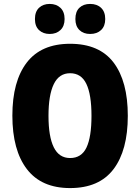

<svg xmlns="http://www.w3.org/2000/svg" viewBox="-20 -948 714 978"><path d="M631 -358Q631 -182 558 -86Q485 10 337 10Q191 10 117 -86.5Q43 -183 43 -359Q43 -534 116.5 -629.5Q190 -725 337 -725Q486 -725 558.5 -629.5Q631 -534 631 -358ZM227 -358Q227 -252 254 -197.5Q281 -143 337 -143Q395 -143 420.5 -196.5Q446 -250 446 -358Q446 -466 420 -520.5Q394 -575 337 -575Q281 -575 254 -519.5Q227 -464 227 -358ZM158 -851Q158 -889 179 -908.5Q200 -928 233 -928Q267 -928 288 -908Q309 -888 309 -851Q309 -815 288 -795Q267 -775 233 -775Q200 -775 179 -794.5Q158 -814 158 -851ZM364 -851Q364 -889 384.5 -908.5Q405 -928 439 -928Q474 -928 495 -908Q516 -888 516 -851Q516 -815 495 -795Q474 -775 439 -775Q405 -775 384.5 -795Q364 -815 364 -851Z"/></svg>

Font: Noto Sans Gujarati UI Condensed Black
Style: Regular
Weight: 900
Width: 3
Designer: Jelle Bosma - Monotype Design Team, Universal Thirst
Foundry: Monotype Imaging Inc.
Version: Version 2.106; ttfautohint (v1.8.4.7-5d5b)